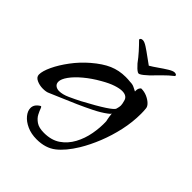

<svg xmlns="http://www.w3.org/2000/svg" viewBox="-243 -682 1021 1021"><g transform="rotate(45 267.5 -171.5)"><path d="M234 -558Q246 -558 267.5 -544Q289 -530 312.5 -512.5Q336 -495 352 -484Q371 -495 395 -512Q419 -529 441 -542.5Q463 -556 475 -556Q481 -556 486 -553.5Q491 -551 490 -544Q462 -522 439.5 -499Q417 -476 391 -450Q378 -438 368 -430Q358 -422 350 -418Q348 -417 346 -416.5Q344 -416 342 -416Q340 -416 336 -418Q322 -426 301 -450Q282 -476 260.5 -500Q239 -524 217 -546Q218 -558 234 -558ZM207 215Q166 215 134 200.5Q102 186 84 164Q66 142 66 120Q66 92 97 74Q102 71 106.5 84Q111 97 120.5 115.5Q130 134 151 148.5Q172 163 210 163Q266 163 303 137.5Q340 112 362.5 70.5Q385 29 394 -20Q403 -69 401 -115Q401 -115 398 -129Q395 -143 393 -165Q391 -161 386.5 -156.5Q382 -152 377 -149Q349 -128 309 -108Q269 -88 226 -69Q183 -50 144.5 -34Q106 -18 79 -6Q65 1 40 1Q15 1 -6.5 -9Q-28 -19 -28 -38Q-28 -64 -8.5 -105.5Q11 -147 45 -192.5Q79 -238 122 -275Q172 -318 215 -336.5Q258 -355 308 -355Q316 -355 325 -354.5Q334 -354 343 -353Q361 -353 374 -346.5Q387 -340 397 -335Q396 -352 401.5 -361Q407 -370 410 -370Q433 -370 453.5 -361Q474 -352 487.5 -339Q501 -326 502 -313Q503 -303 503.5 -293.5Q504 -284 504 -274Q504 -211 490 -147.5Q476 -84 452.5 -25.5Q429 33 400 81Q359 148 316 181.5Q273 215 207 215ZM110 -51Q136 -51 169 -66Q202 -81 231 -96Q388 -180 392 -202Q397 -219 397 -229Q397 -240 392 -257Q386 -289 347 -289Q328 -289 299 -279.5Q270 -270 232 -248Q186 -222 149.5 -191.5Q113 -161 92.5 -132.5Q72 -104 72 -84Q72 -68 83 -59.5Q94 -51 110 -51Z"/></g></svg>

Font: Grechen Fuemen
Style: Regular
Weight: 400
Designer: Robert E. Leuschke
Foundry: Robert E. Leuschke
Version: Version 1.010; ttfautohint (v1.8.3)